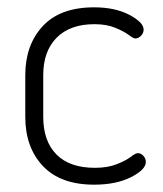

<svg xmlns="http://www.w3.org/2000/svg" viewBox="-20 -498 446 524"><path d="M237 6Q145 6 97 -45Q49 -96 49 -179V-293Q49 -375 96.5 -426.5Q144 -478 237 -478Q294 -478 333 -457.5Q372 -437 372 -417Q372 -408 365 -400.5Q358 -393 349 -393Q344 -393 331.5 -402.5Q319 -412 295 -422Q271 -432 238 -432Q171 -432 134.5 -395Q98 -358 98 -293V-179Q98 -113 134 -76.5Q170 -40 239 -40Q274 -40 299 -50Q324 -60 337 -70Q350 -80 356 -80Q365 -80 371.5 -72.5Q378 -65 378 -56Q378 -35 337.5 -14.5Q297 6 237 6Z"/></svg>

Font: Dosis
Style: Light
Weight: 300
Designer: Edgar Tolentino, Pablo Impallari, Igino Marini
Foundry: Edgar Tolentino, Pablo Impallari, Igino Marini
Version: Version 1.007